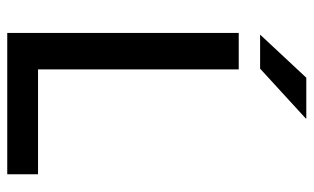

<svg xmlns="http://www.w3.org/2000/svg" viewBox="-188 -678 866 530"><g transform="rotate(90 245.0 -413.0)"><path d="M171.5 0H71V-639H171.5ZM126 -85H461V0H126ZM194.5 -825.5H307V-824L169.5 -698H76.5V-699Z"/></g></svg>

Font: Anek Latin Medium Medium
Style: Regular
Weight: 500
Version: Version 1.003